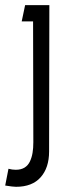

<svg xmlns="http://www.w3.org/2000/svg" viewBox="-23 -490 276 743"><path d="M167 96.2Q167 159.2 134.3 196Q101.6 232.9 39.1 232.9Q27.3 232.9 -2.9 228L9.8 163.1Q23.9 167 38.1 167Q58.1 167 71.8 158.7Q85.4 150.4 92.8 134.8Q100.1 119.1 103 101.3Q106 83.5 106 60.1L105 -407.2H61L74.2 -470.2H168Z"/></svg>

Font: Kreadon
Style: Regular
Weight: 400
Designer: kohakuno
Foundry: StudioGnu
Version: Version 1.000;Glyphs 3.1.2 (3151)